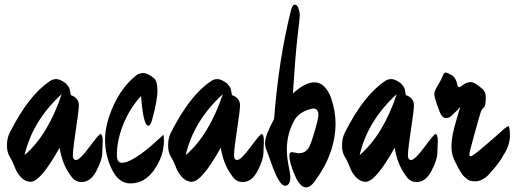

<svg xmlns="http://www.w3.org/2000/svg" viewBox="-20 -769 2219 828"><path d="M237 -132Q155 15 112 15Q81 15 56 -23Q49 -33 41 -54.5Q33 -76 21.5 -94Q10 -112 10 -142.5Q10 -173 22 -197Q104 -359 195 -419Q207 -428 223 -428Q239 -428 263 -410Q277 -396 280 -386Q285 -364 285 -359Q320 -347 320 -315Q320 -293 308 -215.5Q296 -138 294 -100Q294 -79 308 -79Q324 -79 365.5 -135Q407 -191 413 -191Q423 -191 423 -158L421 -109Q421 -81 396 -32.5Q371 16 332 16Q308 16 294 0Q289 -5 279 -20Q248 -65 237 -132ZM246 -363Q120 -248 86 -100Q187 -187 246 -363Z M687 -162Q687 -98 646 -38Q605 22 542 22Q492 22 462.5 -38.5Q433 -99 433 -166.5Q433 -234 469.5 -314Q506 -394 565 -442Q578 -454 598 -454Q618 -454 645 -431Q659 -418 659 -377Q659 -336 635 -249Q629 -227 619 -227Q600 -227 590 -334Q589 -351 588 -355Q539 -301 511.5 -232.5Q484 -164 484 -100Q484 -67 506 -67Q544 -67 626 -135Q641 -148 648 -154.5Q655 -161 669 -173.5Q683 -186 685 -188Q687 -179 687 -162Z M932 -132Q850 15 807 15Q776 15 751 -23Q744 -33 736 -54.5Q728 -76 716.5 -94Q705 -112 705 -142.5Q705 -173 717 -197Q799 -359 890 -419Q902 -428 918 -428Q934 -428 958 -410Q972 -396 975 -386Q980 -364 980 -359Q1015 -347 1015 -315Q1015 -293 1003 -215.5Q991 -138 989 -100Q989 -79 1003 -79Q1019 -79 1060.5 -135Q1102 -191 1108 -191Q1118 -191 1118 -158L1116 -109Q1116 -81 1091 -32.5Q1066 16 1027 16Q1003 16 989 0Q984 -5 974 -20Q943 -65 932 -132ZM941 -363Q815 -248 781 -100Q882 -187 941 -363Z M1239 -113 1268 -108Q1302 -108 1316 -141Q1325 -161 1339 -209.5Q1353 -258 1353 -273Q1353 -301 1331 -301Q1328 -301 1324 -300Q1268 -287 1247 -246Q1217 -190 1217 -124Q1217 -92 1224.5 -55Q1232 -18 1232 -8Q1232 32 1209 32Q1184 32 1149 -68Q1134 -111 1128.5 -124Q1123 -137 1123 -153Q1123 -184 1162 -256Q1182 -517 1236 -729Q1242 -749 1251 -749Q1262 -749 1267.5 -732Q1273 -715 1273 -704.5Q1273 -694 1263.5 -614.5Q1254 -535 1243 -366Q1296 -414 1336 -414Q1361 -414 1379.5 -394.5Q1398 -375 1408 -346Q1427 -289 1427 -238Q1427 -107 1336 15Q1318 39 1299 39Q1274 39 1251 -14Q1228 -67 1228 -98Q1228 -113 1239 -113Z M1682 -132Q1600 15 1557 15Q1526 15 1501 -23Q1494 -33 1486 -54.5Q1478 -76 1466.5 -94Q1455 -112 1455 -142.5Q1455 -173 1467 -197Q1549 -359 1640 -419Q1652 -428 1668 -428Q1684 -428 1708 -410Q1722 -396 1725 -386Q1730 -364 1730 -359Q1765 -347 1765 -315Q1765 -293 1753 -215.5Q1741 -138 1739 -100Q1739 -79 1753 -79Q1769 -79 1810.5 -135Q1852 -191 1858 -191Q1868 -191 1868 -158L1866 -109Q1866 -81 1841 -32.5Q1816 16 1777 16Q1753 16 1739 0Q1734 -5 1724 -20Q1693 -65 1682 -132ZM1691 -363Q1565 -248 1531 -100Q1632 -187 1691 -363Z M2172 -225Q2179 -225 2179 -183.5Q2179 -142 2151 -100Q2139 -76 2112.5 -44.5Q2086 -13 2077 -6Q2050 13 2033.5 13Q2017 13 2009 11Q2001 9 1993.5 2.5Q1986 -4 1981.5 -7.5Q1977 -11 1970.5 -21.5Q1964 -32 1962 -35Q1960 -38 1953 -51Q1946 -64 1946 -65Q1927 -100 1927 -131.5Q1927 -163 1932.5 -190.5Q1938 -218 1950 -258Q1962 -298 1965 -309Q1950 -290 1925 -268Q1915 -260 1903.5 -260Q1892 -260 1884.5 -270.5Q1877 -281 1865 -316Q1853 -351 1853 -363.5Q1853 -376 1869 -402.5Q1885 -429 1888 -438Q1893 -456 1903 -456Q1908 -456 1927 -445.5Q1946 -435 1952 -405Q1954 -393 1961 -393Q1964 -393 1978.5 -404Q1993 -415 2010.5 -415Q2028 -415 2063 -383Q2075 -371 2075 -349Q2075 -327 2072.5 -318Q2070 -309 2067 -306Q2058 -299 2053.5 -286.5Q2049 -274 2026.5 -192.5Q2004 -111 2004 -103Q2004 -95 2010 -95Q2018 -95 2074 -143Q2130 -191 2155 -214Q2170 -225 2172 -225Z"/></svg>

Font: Devonshire
Style: Regular
Weight: 400
Designer: Astigmatic (AOETI)
Foundry: Astigmatic (AOETI)
Version: Version 1.001